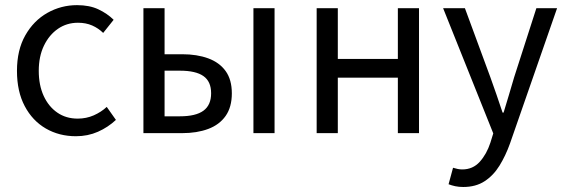

<svg xmlns="http://www.w3.org/2000/svg" viewBox="-20 -518 2199 747"><path d="M275.4 12Q210.1 12 158.2 -18.1Q106.3 -48.2 76.2 -105.1Q46 -162.1 46 -242.3Q46 -323.5 78.5 -380.6Q110.9 -437.7 164.3 -467.9Q217.7 -498 279.7 -498Q327.8 -498 362.3 -481.9Q396.9 -465.8 422.1 -441L381.4 -389.9Q363.1 -408 338.7 -418.8Q314.4 -429.5 283.3 -429.5Q239.7 -429.5 205.4 -405.9Q171.2 -382.3 151 -340.4Q130.8 -298.5 130.8 -242.3Q130.8 -186.7 149.9 -145Q169 -103.3 203 -79.9Q236.9 -56.5 282.1 -56.5Q315.7 -56.5 344.7 -69.2Q373.7 -82 395.3 -102.1L431 -51.5Q400.4 -22.8 361.1 -5.4Q321.7 12 275.4 12Z M538 0V-486.1H620.3V-307H688.5Q746.4 -307 790 -291Q833.7 -275 857.8 -241.6Q882 -208.2 882 -154.9Q882 -101.2 857.8 -66.9Q833.7 -32.6 790 -16.3Q746.4 0 688.5 0ZM620.3 -65.5H680Q741.7 -65.5 771.5 -87.3Q801.4 -109.1 801.4 -155.2Q801.4 -201 771.5 -222Q741.7 -243 680 -243H620.3ZM966 0V-486.1H1048.2V0Z M1212 0V-486.1H1294.3V-288.8H1527.9V-486.1H1610.2V0H1527.9V-215.9H1294.3V0Z M1782.3 209.5Q1765.5 209.5 1751.3 206.5Q1737.2 203.5 1725.2 198.8L1742.6 134.7Q1752.1 137.7 1761.1 139.5Q1770.1 141.2 1778.4 141.2Q1819.7 141.2 1846.6 111.4Q1873.4 81.6 1888 36.9L1899.1 1L1704 -486.1H1788.8L1888 -217Q1899.6 -185.5 1911.7 -149.9Q1923.8 -114.3 1935.3 -80H1939.3Q1949.9 -113.5 1960.2 -149.2Q1970.6 -184.8 1980.2 -217L2066.8 -486.1H2147.4L1964.3 40Q1947.1 88.1 1923.3 126.5Q1899.5 165 1865.2 187.2Q1831 209.5 1782.3 209.5Z"/></svg>

Font: Source Sans 3
Style: Regular
Weight: 200
Designer: Paul D. Hunt
Foundry: Adobe
Version: Version 3.046;hotconv 1.0.118;makeotfexe 2.5.65603